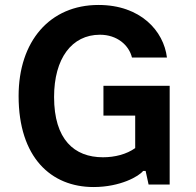

<svg xmlns="http://www.w3.org/2000/svg" viewBox="-20 -744 789 774"><path d="M397 -398V-278H525V-147C490 -122 443 -110 395 -110C279 -110 198 -182 198 -353C198 -508 269 -604 383 -604C452 -604 500 -562 512 -512H653C640 -619 547 -724 377 -724C181 -724 55 -578 55 -357C55 -109 186 10 357 10C466 10 541 -34 557 -55H567L579 0H664V-398Z"/></svg>

Font: Kathrein 75 Bold
Style: Regular
Weight: 700
Designer: Lazydogs Typefoundry, based on Open Sans by Ascender Corporation
Foundry: Lazydogs Typefoundry
Version: Version 1.003;PS 001.003;hotconv 1.0.88;makeotf.lib2.5.64775